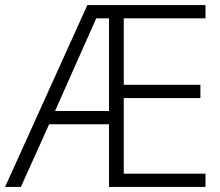

<svg xmlns="http://www.w3.org/2000/svg" viewBox="-21 -734 863 754"><path d="M786 0V-52H465V-349H766V-401H465V-662H786V-714H322L-1 0H61L172 -246H407V0ZM195 -298 357 -662H407V-298Z"/></svg>

Font: Noto Sans Gujarati UI Light
Style: Regular
Weight: 300
Designer: Jelle Bosma - Monotype Design Team, Universal Thirst
Foundry: Monotype Imaging Inc.
Version: Version 2.106